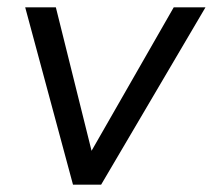

<svg xmlns="http://www.w3.org/2000/svg" viewBox="-20 -506 583 526"><path d="M180 0 49 -486H133L239 -60H212L456 -486H543L257 0Z"/></svg>

Font: Nunito Sans 12pt
Style: Italic
Weight: 400
Italic angle: -9°
Designer: Vernon Adams
Foundry: Vernon Adams
Version: Version 3.101;gftools[0.9.27]